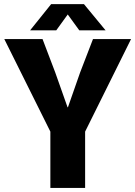

<svg xmlns="http://www.w3.org/2000/svg" viewBox="-20 -919 661 939"><path d="M226.3 -275.3 1 -728H188L250 -565L310.3 -394.5H312.3L372 -565L434.8 -728H621L396.3 -275.3V0H226.3ZM127.3 -770.7 230 -898.7H390.7L496.3 -770.7H367.7L311.3 -848.3L255.2 -770.7Z"/></svg>

Font: Murecho Thin
Style: Regular
Weight: 100
Designer: Neil Summerour
Foundry: Positype
Version: Version 1.010